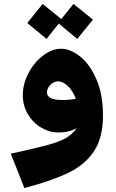

<svg xmlns="http://www.w3.org/2000/svg" viewBox="-20 -674 589 977"><path d="M504 -86Q504 26 459 94.5Q414 163 330.5 204Q247 245 104 283L35 108Q168 79 225.5 63Q283 47 315.5 28.5Q348 10 371 -23Q334 0 278 0Q231 0 189 -25Q147 -50 121.5 -93.5Q96 -137 96 -190Q96 -247 125 -302Q154 -357 199.5 -391.5Q245 -426 290 -426Q337 -426 386.5 -387.5Q436 -349 470 -272Q504 -195 504 -86ZM300 -165Q331 -165 366 -171Q349 -215 324 -237.5Q299 -260 277 -260Q254 -260 236.5 -242.5Q219 -225 219 -203Q219 -165 300 -165ZM373 -476 279 -554 217 -476 119 -557 197 -654 292 -577 354 -654 453 -574Z"/></svg>

Font: FiraGO Heavy
Style: Italic
Weight: 900
Italic angle: -8°
Designer: bBox Type GmbH
Foundry: bBox Type GmbH
Version: Version 1.001